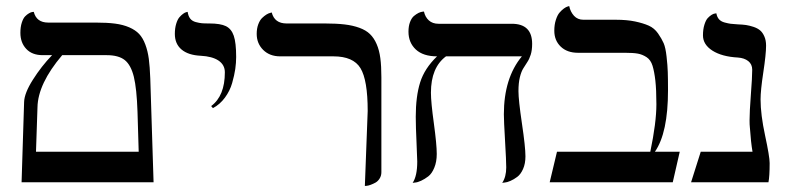

<svg xmlns="http://www.w3.org/2000/svg" viewBox="-20 -598 2588 630"><path d="M184.1 -417H330.1C356.1 -417 375.9 -411.6 389.4 -400.9C402.9 -390.1 412.8 -371.8 419.2 -345.9C425.5 -320.1 429.5 -281.7 431.2 -231L435.1 -100.1H98.1L103 -246.1C104 -297.5 131 -354.5 184.1 -417ZM50.8 0H483.9L473.1 -340.8C472.2 -366.2 470.5 -387.5 468.3 -404.8C466 -422 462.2 -437.8 456.8 -452.1C451.4 -466.5 444.7 -477.9 436.5 -486.6C428.4 -495.2 417.6 -502.4 404.1 -508.3C390.5 -514.2 375.1 -518.2 357.7 -520.5C340.3 -522.8 319 -523.9 293.9 -523.9H138.2C112.5 -523.9 96.7 -535.6 90.8 -559.1L85.9 -558.6C83 -558.3 79.4 -556.9 75.2 -554.4C71 -552 66.7 -548.7 62.5 -544.4C58.3 -540.2 54.6 -533.3 51.5 -523.7C48.4 -514.1 46.9 -502.9 46.9 -490.2C46.9 -468.8 53.3 -451.2 66.2 -437.5C79 -423.8 97 -417 120.1 -417H150.9C127.4 -392.6 106.4 -365.7 87.9 -336.4C69.3 -307.1 59.7 -282.7 59.1 -263.2Z M678.7 -243.2C694 -251.3 707.1 -262.8 718 -277.6C728.9 -292.4 736.8 -308.3 741.7 -325.4C746.6 -342.5 750 -357.9 752 -371.6C753.9 -385.3 754.9 -398.4 754.9 -411.1C754.9 -442.1 752.3 -465.2 747.1 -480.5C741.9 -495.8 733.2 -506.3 721.2 -512.2C709.1 -518.1 691.1 -521 667 -521C656.6 -521 648.5 -521.2 642.8 -521.7C637.1 -522.2 630.3 -523.5 622.3 -525.6C614.3 -527.8 608.2 -531.6 604 -537.1C599.8 -542.6 597 -550 595.7 -559.1L591.3 -558.1C588.4 -557.5 584.9 -555.7 580.8 -552.7C576.7 -549.8 572.7 -546 568.6 -541.3C564.5 -536.5 561 -529.4 558.1 -519.8C555.2 -510.2 553.7 -499.2 553.7 -486.8C553.7 -465 561 -447.9 575.7 -435.5C590.3 -423.2 611.3 -416.3 638.7 -415C663.7 -413.7 683.1 -408.5 696.8 -399.4C710.8 -390 717.8 -377.1 717.8 -360.8C717.8 -309.1 702.8 -272.1 672.9 -250Z M1177.2 12.2 1183.1 11.7C1186.7 11.4 1191.2 10.3 1196.5 8.3C1201.9 6.3 1207.2 3.9 1212.4 1C1217.6 -2 1222.1 -6.4 1225.8 -12.5C1229.6 -18.5 1231.4 -25.4 1231.4 -33.2V-344.2C1231.4 -368.7 1230.3 -389.6 1228 -407C1225.7 -424.4 1221.7 -439.9 1215.8 -453.4C1210 -466.9 1202.6 -477.9 1193.8 -486.3C1185.1 -494.8 1173.5 -501.6 1159.2 -506.8C1144.9 -512 1128.7 -515.7 1110.8 -517.8C1092.9 -519.9 1071.5 -521 1046.4 -521H920.4C894 -521 877.8 -533 871.6 -557.1L866.7 -555.7C863.1 -555 859 -553.2 854.2 -550.3C849.5 -547.4 844.7 -543.5 839.8 -538.8C835 -534.1 830.8 -527.2 827.4 -518.1C824 -509 822.3 -498.5 822.3 -486.8C822.3 -466 829.3 -448.5 843.5 -434.3C857.7 -420.2 876.3 -413.1 899.4 -413.1H1074.2C1117.5 -413.1 1147.1 -400.1 1162.8 -374.3C1178.6 -348.4 1186.5 -301.6 1186.5 -233.9Z M1681.2 -298.8C1681.2 -316.7 1682.7 -331.9 1685.8 -344.5C1688.9 -357 1692.7 -366.9 1697.3 -374L1710 -394C1714.5 -400.6 1718.3 -408.7 1721.4 -418.5C1724.5 -428.2 1726.1 -440.1 1726.1 -454.1C1726.1 -498 1703.8 -520 1659.2 -520H1418.9C1405.9 -520 1395.3 -523.7 1387.2 -531C1379.1 -538.3 1373.7 -548 1371.1 -560.1L1366.2 -559.6C1362.6 -559.2 1358.4 -557.9 1353.5 -555.7C1348.3 -553.1 1343.2 -549.6 1338.1 -545.4C1333.1 -541.2 1328.9 -534.6 1325.4 -525.6C1322 -516.7 1320.3 -506.2 1320.3 -494.1C1320.3 -470.1 1328.4 -450.5 1344.5 -435.5C1360.6 -420.6 1383.8 -413.1 1414.1 -413.1C1386.7 -386.7 1368.2 -358.2 1358.6 -327.6C1349 -297 1344.2 -259.4 1344.2 -214.8C1344.2 -193 1345.1 -165 1346.7 -130.6C1348.3 -96.3 1349.1 -75.4 1349.1 -67.9C1349.1 -36.3 1344.1 -13 1334 2L1341.8 1C1347.3 0.7 1354 -1.3 1361.8 -4.9C1369.6 -8.5 1377.4 -13.3 1385.3 -19.3C1393.1 -25.3 1399.7 -34.7 1405 -47.6C1410.4 -60.5 1413.1 -75.5 1413.1 -92.8C1413.1 -113.6 1409.9 -147.1 1403.6 -193.4C1397.2 -239.6 1394 -273.1 1394 -293.9C1394 -349 1410.5 -388.7 1443.4 -413.1H1692.4C1653 -365.6 1633.3 -302.2 1633.3 -223.1C1633.3 -209.1 1634.6 -180.1 1637.2 -136C1639.8 -91.9 1641.1 -62.8 1641.1 -48.8C1641.1 -28 1636.7 -11.1 1627.9 2L1635.7 1C1641 0.7 1647.3 -1.1 1654.8 -4.4C1662.3 -7.6 1669.8 -12 1677.2 -17.6C1684.7 -23.1 1691.1 -31.7 1696.3 -43.5C1701.5 -55.2 1704.1 -69 1704.1 -85C1704.1 -105.5 1700.3 -141.4 1692.6 -192.9C1685 -244.3 1681.2 -279.6 1681.2 -298.8Z M2001.5 -533.2H1894.5C1881.8 -533.2 1871.5 -537.5 1863.5 -546.1C1855.6 -554.8 1850.3 -565.4 1847.7 -578.1L1842.8 -576.7C1839.2 -575.7 1835 -573.5 1830.3 -570.1C1825.6 -566.7 1820.9 -562.3 1816.2 -556.9C1811.4 -551.5 1807.4 -543.5 1804 -533C1800.5 -522.4 1798.8 -510.4 1798.8 -497.1C1798.8 -475.9 1805.8 -458.6 1819.8 -445.1C1833.8 -431.6 1852.7 -424.8 1876.5 -424.8H2030.8C2048.7 -424.8 2062.7 -423.9 2072.8 -422.1C2082.8 -420.3 2092.4 -416.4 2101.6 -410.4C2110.7 -404.4 2117.2 -395 2121.1 -382.3C2125 -369.6 2128.1 -353.4 2130.4 -333.5C2132.6 -313.6 2133.8 -287.8 2133.8 -255.9C2133.8 -215.8 2127.1 -163.9 2113.8 -100.1H1807.6L1783.7 0H2187.5L2210.4 -100.1H2128.9C2157.6 -141.4 2171.9 -208.7 2171.9 -301.8C2171.9 -328.1 2171.6 -348.2 2171.1 -362.1C2170.7 -375.9 2169.4 -392.6 2167.2 -412.1C2165.1 -431.6 2161.9 -446.3 2157.7 -456.1C2153.5 -465.8 2147.3 -476.6 2139.2 -488.3C2131 -500 2120.8 -508.5 2108.6 -513.9C2096.4 -519.3 2081.5 -523.8 2063.7 -527.6C2046 -531.3 2025.2 -533.2 2001.5 -533.2Z M2475.6 -272C2475.6 -291.5 2478.6 -321 2484.6 -360.6C2490.6 -400.1 2493.7 -429.4 2493.7 -448.2C2493.7 -460 2491.8 -470.1 2488 -478.5C2484.3 -487 2479.7 -493.6 2474.1 -498.3C2468.6 -503 2461.4 -506.8 2452.6 -509.8C2443.8 -512.7 2435.6 -514.7 2428 -515.9C2420.3 -517 2411.1 -517.7 2400.4 -518.1C2390.3 -518.7 2382.6 -519.4 2377.4 -520C2372.2 -520.7 2365.6 -522.1 2357.7 -524.2C2349.7 -526.3 2343.5 -529.9 2339.1 -534.9C2334.7 -540 2331.9 -546.4 2330.6 -554.2L2326.2 -553.7C2322.9 -553.4 2319.2 -551.9 2314.9 -549.3C2310.7 -546.7 2306.5 -543.1 2302.2 -538.6C2298 -534 2294.4 -526.8 2291.3 -516.8C2288.2 -506.9 2286.6 -495.3 2286.6 -481.9C2286.6 -461.8 2297 -445.1 2317.6 -431.9C2338.3 -418.7 2366.2 -411.1 2401.4 -409.2C2415.4 -408.2 2426.7 -404.3 2435.3 -397.5C2443.9 -390.6 2448.2 -381.2 2448.2 -369.1C2448.2 -353.2 2446.8 -326.1 2443.8 -287.8C2440.9 -249.6 2439.5 -221.7 2439.5 -204.1C2439.5 -193.4 2439.8 -185.7 2440.4 -181.2C2442.7 -147.6 2445.6 -120.6 2449.2 -100.1H2279.3L2247.6 0H2501.5C2504.1 -12.7 2505.4 -33.7 2505.4 -63C2505.4 -77 2500.4 -107 2490.5 -153.1C2480.6 -199.1 2475.6 -238.8 2475.6 -272Z"/></svg>

Font: Linux Biolinum G
Style: Bold
Weight: 700
Designer: Philipp H. Poll
Foundry: Philipp H. Poll
Version: Version 1.1.0